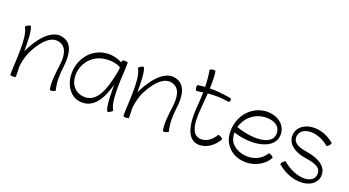

<svg xmlns="http://www.w3.org/2000/svg" viewBox="-55 -1376 3636 2001"><g transform="rotate(20 1763.5 -375.5)"><path d="M53 -518C89 -455 89 -353 89 -267C89 -178 80 -89 80 0C80 5 94 10 111 10C129 10 142 5 142 0C142 -38 141 -75 139 -113C147 -181 164 -249 197 -309C260 -424 352 -535 459 -489C536 -456 541 -358 530 -269C518 -177 503 -59 521 8C522 13 537 14 554 9C570 5 583 -3 581 -8C559 -91 562 -178 573 -264C587 -377 582 -504 484 -546C353 -603 236 -471 159 -331C149 -313 140 -295 133 -276C133 -363 133 -504 107 -549C104 -554 90 -550 75 -542C60 -533 50 -522 53 -518Z M1214 -16C1178 -78 1177 -180 1177 -267C1177 -356 1187 -444 1187 -533C1187 -539 1173 -543 1155 -543C1138 -543 1124 -539 1124 -533C1124 -527 1124 -520 1124 -514C1062 -546 992 -561 923 -548C754 -519 650 -348 680 -174C697 -81 757 1 848 15C1004 40 1085 -98 1133 -270C1133 -269 1133 -268 1133 -267C1133 -170 1133 -30 1160 16C1162 20 1177 17 1191 8C1206 0 1216 -11 1214 -16ZM858 -47C789 -57 736 -112 724 -182C698 -325 792 -462 934 -487C1000 -498 1068 -494 1126 -463C1126 -454 1126 -445 1127 -436C1089 -232 1034 -19 858 -47Z M1307 -518C1343 -455 1343 -353 1343 -267C1343 -178 1334 -89 1334 0C1334 5 1348 10 1365 10C1383 10 1396 5 1396 0C1396 -38 1395 -75 1393 -113C1401 -181 1418 -249 1451 -309C1514 -424 1606 -535 1713 -489C1790 -456 1795 -358 1784 -269C1772 -177 1757 -59 1775 8C1776 13 1791 14 1808 9C1824 5 1837 -3 1835 -8C1813 -91 1816 -178 1827 -264C1841 -377 1836 -504 1738 -546C1607 -603 1490 -471 1413 -331C1403 -313 1394 -295 1387 -276C1387 -363 1387 -504 1361 -549C1358 -554 1344 -550 1329 -542C1314 -533 1304 -522 1307 -518Z M1961 -503C1985 -507 2008 -510 2032 -513C2031 -460 2028 -407 2023 -354C2008 -177 2031 16 2178 16C2265 16 2339 -42 2383 -118C2386 -122 2376 -133 2361 -142C2346 -150 2332 -154 2329 -149C2296 -92 2243 -47 2178 -47C2058 -47 2054 -206 2067 -350C2071 -403 2076 -461 2080 -519C2156 -526 2232 -525 2308 -512C2317 -510 2327 -518 2329 -530C2331 -542 2325 -553 2315 -555C2238 -568 2160 -577 2083 -576C2086 -648 2085 -715 2076 -765C2075 -771 2060 -773 2043 -770C2026 -767 2013 -760 2014 -755C2025 -695 2030 -635 2031 -574C2004 -572 1977 -569 1951 -564C1945 -563 1943 -549 1946 -532C1949 -515 1956 -502 1961 -503Z M2944 -118C2947 -122 2937 -133 2922 -142C2907 -150 2893 -154 2890 -149C2843 -67 2745 -30 2651 -46C2572 -60 2499 -106 2486 -182C2483 -199 2481 -216 2481 -232C2730 -153 2970 -226 2939 -404C2920 -513 2801 -569 2685 -548C2516 -519 2412 -348 2442 -174C2460 -76 2541 -2 2640 15C2760 36 2884 -13 2944 -118ZM2696 -487C2786 -503 2882 -476 2896 -396C2923 -244 2707 -221 2490 -295C2515 -391 2592 -469 2696 -487Z M3045 -83C3246 86 3496 29 3487 -135C3481 -233 3375 -281 3270 -298C3193 -310 3107 -330 3102 -401C3095 -521 3279 -555 3429 -429C3433 -426 3446 -434 3457 -447C3468 -460 3474 -474 3469 -477C3286 -631 3049 -559 3059 -399C3064 -304 3161 -251 3260 -236C3343 -223 3439 -206 3443 -132C3451 -4 3252 9 3085 -131C3081 -134 3069 -126 3057 -113C3046 -100 3041 -86 3045 -83Z"/></g></svg>

Font: Nupuram ExtraLight
Style: Regular
Weight: 200
Designer: Santhosh Thottingal (santhosh.thottingal@gmail.com)
Foundry: SMC
Version: Version 1.000